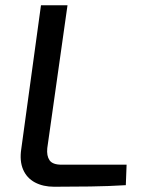

<svg xmlns="http://www.w3.org/2000/svg" viewBox="-20 -710 553 731"><path d="M237 -690 160 -146Q157 -117 168.5 -100Q180 -83 214 -83H462L459 -5Q394 -1 323.5 0Q253 1 186 1Q144 1 113 -15.5Q82 -32 68 -64.5Q54 -97 61 -143L136 -690Z"/></svg>

Font: Exo 2 Medium
Style: Italic
Weight: 500
Italic angle: -8°
Designer: Natanael Gama
Foundry: Natanael Gama
Version: Version 2.010